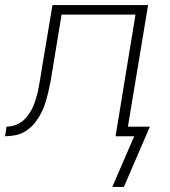

<svg xmlns="http://www.w3.org/2000/svg" viewBox="-52 -540 672 761"><path d="M393 201 480 0H406L485 -482H192L158 -275Q158 -272 157.5 -269Q157 -266 156 -263Q153 -242 149 -220.5Q145 -199 140 -177.5Q135 -156 128.5 -134.5Q122 -113 111.5 -92.5Q101 -72 86.5 -53.5Q72 -35 52.5 -22Q33 -9 11 -4.5Q-11 0 -32 0L-26 -38Q-11 -38 4 -42.5Q19 -47 32.5 -56.5Q46 -66 56 -79Q66 -92 73.5 -106Q81 -120 86 -135Q91 -150 95 -165Q99 -180 101.5 -195Q104 -210 107 -225Q109 -239 111.5 -253Q114 -267 116 -281L156 -520H535L455 -38H542L439 201Z"/></svg>

Font: Iosevka SS04 XLt Ex
Style: Italic
Weight: 200
Width: 7
Italic angle: -9°
Monospace: yes
Designer: Belleve Invis
Foundry: Belleve Invis
Version: Version 19.0.0; ttfautohint (v1.8.4)